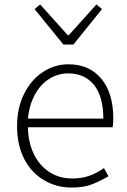

<svg xmlns="http://www.w3.org/2000/svg" viewBox="-20 -833 573 866"><path d="M179 -20Q121 -54 89 -116.5Q57 -179 57 -264Q57 -347 89 -410.5Q121 -474 174 -508.5Q227 -543 288 -543Q383 -543 437 -478Q491 -413 491 -298Q491 -274 488 -259H106Q107 -192 132 -139.5Q157 -87 202 -57.5Q247 -28 306 -28Q348 -28 382.5 -40Q417 -52 449 -75L469 -38Q426 -13 390.5 0Q355 13 302 13Q235 13 179 -20ZM288 -502Q242 -502 202.5 -477.5Q163 -453 137.5 -406.5Q112 -360 106 -298H446Q446 -398 404 -450Q362 -502 288 -502ZM136 -792 161 -813 286 -674H290L415 -813L440 -792L311 -632H266Z"/></svg>

Font: Merged Yaku Han JP ExtraLight
Style: Regular
Weight: 250
Designer: Ryoko NISHIZUKA 西塚涼子 (kana, bopomofo & ideographs); Paul D. Hunt (Latin, Greek & Cyrillic); Sandoll Communications 산돌커뮤니
Foundry: Adobe
Version: Version 2.004